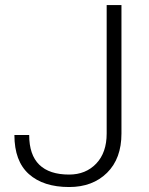

<svg xmlns="http://www.w3.org/2000/svg" viewBox="-20 -731 590 761"><path d="M402.8 -710.9H461.4V-201.7Q461.4 -102.5 404.3 -46.1Q347.2 10.3 253.9 10.3Q151.9 10.3 94.5 -41Q37.1 -92.3 37.1 -195.8H95.7Q95.7 -117.2 135.7 -78.1Q175.8 -39.1 253.9 -39.1Q319.8 -39.1 361.3 -82.5Q402.8 -126 402.8 -201.7Z"/></svg>

Font: Roboto Web
Style: Light
Weight: 300
Designer: Google
Version: Version 1.200310; 2013